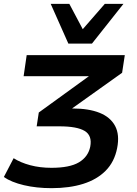

<svg xmlns="http://www.w3.org/2000/svg" viewBox="-44 -788 715 1000"><path d="M225 192Q146 192 80.5 176.5Q15 161 -24 134L27 36Q63 59 113.5 72.5Q164 86 224 86Q319 86 367 57.5Q415 29 426 -24Q437 -82 397 -106Q357 -130 266 -130H147L158 -202L470 -428L457 -391H79L95 -501H606L592 -409L303 -203L273 -223H334Q418 -223 474.5 -200.5Q531 -178 555.5 -132Q580 -86 566 -16Q552 55 506.5 101Q461 147 389.5 169.5Q318 192 225 192ZM312 -561 220 -768H317L387 -636L502 -768H599L435 -561Z"/></svg>

Font: Nunito Sans 7pt SemiExpanded
Style: Bold Italic
Weight: 700
Width: 6
Italic angle: -9°
Designer: Vernon Adams
Foundry: Vernon Adams
Version: Version 3.101;gftools[0.9.27]